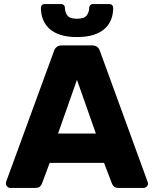

<svg xmlns="http://www.w3.org/2000/svg" viewBox="-20 -923 756 943"><path d="M358 -741Q310 -741 276.5 -752Q243 -763 222 -782.5Q201 -802 191 -828Q181 -854 181 -884Q181 -892 185.5 -897.5Q190 -903 200 -903H280Q289 -903 294 -897.5Q299 -892 299 -884Q299 -864 310.5 -847.5Q322 -831 358 -831Q394 -831 406 -847.5Q418 -864 418 -884Q418 -892 423 -897.5Q428 -903 437 -903H517Q526 -903 531 -897.5Q536 -892 536 -884Q536 -854 526 -828Q516 -802 495 -782.5Q474 -763 440 -752Q406 -741 358 -741ZM30 0Q22 0 15.5 -6.5Q9 -13 9 -21Q9 -23 9 -25.5Q9 -28 10 -30L245 -672Q248 -683 257.5 -691.5Q267 -700 284 -700H432Q449 -700 458.5 -691.5Q468 -683 471 -672L705 -30Q707 -24 707 -21Q707 -13 700.5 -6.5Q694 0 685 0H562Q546 0 539 -7.5Q532 -15 530 -21L491 -123H224L186 -21Q184 -15 177 -7.5Q170 0 153 0ZM265 -267H451L358 -531Z"/></svg>

Font: Fz Rubik
Style: Bold
Weight: 700
Designer: Hubert and Fischer
Foundry: Hubert and Fischer
Version: Vit hóa bi FontZin.com